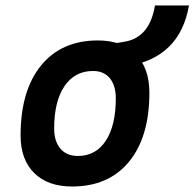

<svg xmlns="http://www.w3.org/2000/svg" viewBox="-20 -676 715 706"><path d="M245.1 9.8Q155.8 9.8 105.7 -39.8Q55.7 -89.4 55.7 -177.7Q55.7 -342.8 130.9 -435.1Q206.1 -527.3 339.8 -527.3Q429.2 -527.3 479.2 -476.6Q529.3 -425.8 529.3 -335Q529.3 -172.4 454.3 -81.3Q379.4 9.8 245.1 9.8ZM266.6 -102.5Q332 -102.5 368.9 -158.4Q405.8 -214.4 405.8 -314Q405.8 -361.8 383.8 -388.4Q361.8 -415 321.8 -415Q254.9 -415 217 -359.1Q179.2 -303.2 179.2 -203.6Q179.2 -156.2 202.1 -129.4Q225.1 -102.5 266.6 -102.5ZM419.4 -428.2 407.7 -517.6 437.5 -522.5Q530.3 -537.6 549.8 -655.8H674.8Q641.6 -464.4 449.2 -433.1Z"/></svg>

Font: Cascadia Code NF SemiBold
Style: Italic
Weight: 600
Italic angle: -10°
Monospace: yes
Designer: Aaron Bell
Foundry: Saja Typeworks
Version: Version 2404.023; ttfautohint (v1.8.4)